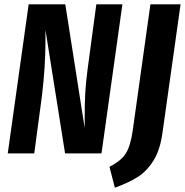

<svg xmlns="http://www.w3.org/2000/svg" viewBox="-20 -712 858 891"><path d="M451 0H282L191 -573V-529Q191 -402 175 -270L139 0H16L113 -692H283L373 -118V-167Q373 -228 375.5 -277.5Q378 -327 386 -387L427 -692H548ZM734 -96Q723 -16 692 33.5Q661 83 618 110Q575 137 513 159L488 62Q543 34 564.5 -1Q586 -36 596 -107L678 -692H818Z"/></svg>

Font: Fira Sans Compressed SemiBold
Style: Italic
Weight: 600
Width: 1
Italic angle: -8°
Designer: bBox Type GmbH & Carrois Corporate GbR & Edenspiekermann AG
Foundry: bBox Type GmbH & Carrois Corporate GbR & Edenspiekermann AG
Version: Version 4.301